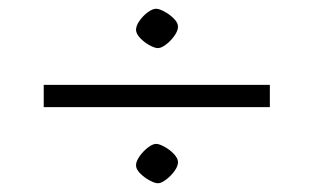

<svg xmlns="http://www.w3.org/2000/svg" viewBox="-20 -485 716 439"><path d="M80 -240V-291H597V-240ZM341 -66Q334 -66 322 -72.5Q310 -79 300.5 -88.5Q291 -98 291 -107Q291 -116 299 -127.5Q307 -139 318 -147.5Q329 -156 337 -156Q344 -156 356 -149.5Q368 -143 377.5 -133Q387 -123 387 -114Q387 -105 379 -94Q371 -83 360 -74.5Q349 -66 341 -66ZM341 -375Q334 -375 322 -381.5Q310 -388 300.5 -398Q291 -408 291 -417Q291 -426 299 -437.5Q307 -449 318 -457Q329 -465 337 -465Q344 -465 356 -458.5Q368 -452 377.5 -442.5Q387 -433 387 -424Q387 -415 379 -403.5Q371 -392 360 -383.5Q349 -375 341 -375Z"/></svg>

Font: Ancizar Serif Light
Style: Italic
Weight: 300
Italic angle: -4°
Designer: Cesar Puertas, Viviana Monsalve, Julian Moncada, Julian Prieto, Jose Castro, Felipe Aragon, Mariel Hernandez, Sara Alarc
Version: Version 8.100